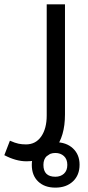

<svg xmlns="http://www.w3.org/2000/svg" viewBox="-60 -505 405 887"><path d="M62 240.2Q14.2 240.2 -40 211.9L-14.2 145Q10.3 155.8 25.9 158.9Q41.5 162.1 60.1 162.1Q105 162.1 130.4 125.5Q155.8 88.9 155.8 28.8V-484.9H240.2V23.9Q240.2 125 194.3 182.6Q148.4 240.2 62 240.2ZM195.8 361.8Q146 361.8 116.5 333.7Q86.9 305.7 86.9 256.8Q86.9 207.5 116.7 179.7Q146.5 151.9 195.8 151.9Q246.1 151.9 276.9 180.4Q307.6 209 307.6 255.9Q307.6 304.2 276.9 333Q246.1 361.8 195.8 361.8ZM195.8 311.5Q219.7 311.5 235.4 297.4Q251 283.2 251 256.8Q251 230.5 235.4 216.1Q219.7 201.7 195.8 201.7Q171.4 201.7 156 216.1Q140.6 230.5 140.6 256.8Q140.6 311.5 195.8 311.5Z"/></svg>

Font: Droid Arabic Kufi
Style: Regular
Weight: 400
Designer: Pascal Zoghbi
Foundry: Irfont.ir
Version: Version 1.00 February 28, 2013, initial release